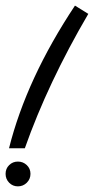

<svg xmlns="http://www.w3.org/2000/svg" viewBox="-31 -662 333 681"><path d="M1.5 -76.4Q-11.2 -64 -11.2 -45.4Q-11.2 -26.9 1.5 -13.9Q14.2 -1 32.5 -1Q50.8 -1 64 -13.9Q77.1 -26.9 77.1 -45.4Q77.1 -64 64 -76.4Q50.8 -88.9 32.5 -88.9Q14.2 -88.9 1.5 -76.4ZM1 -136.2Q63 -383.3 234.9 -642.1L282.2 -612.8Q139.2 -368.7 57.1 -136.2Z"/></svg>

Font: Marck Script
Style: Regular
Weight: 400
Designer: Denis Masharov, Marck Fogel
Foundry: Denis Masharov
Version: Version 1.002